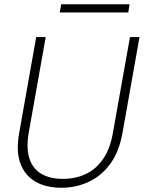

<svg xmlns="http://www.w3.org/2000/svg" viewBox="-20 -875 679 907"><path d="M270 12Q198 12 147.5 -17Q97 -46 76 -104Q55 -162 71 -249L151 -700H196L116 -250Q103 -175 119 -126Q135 -77 176 -53.5Q217 -30 277 -30Q336 -30 384.5 -52.5Q433 -75 467 -124Q501 -173 514 -251L594 -700H639L559 -249Q543 -158 500.5 -100.5Q458 -43 398 -15.5Q338 12 270 12ZM262 -816 269 -855H592L586 -816Z"/></svg>

Font: DM Sans ExtraLight
Style: Italic
Weight: 250
Italic angle: -10°
Designer: Colophon Foundry, Jonny Pinhorn
Foundry: Colophon Foundry
Version: Version 4.004;gftools[0.9.30]